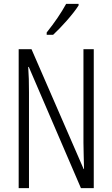

<svg xmlns="http://www.w3.org/2000/svg" viewBox="-20 -967 577 987"><path d="M384 -939V-947H320C293 -898 262 -853 220 -800V-788H253C293 -825 355 -893 384 -939ZM462 0V-714H409V-234C409 -200 411 -150 412 -98H410L142 -714H76V0H129V-493C129 -542 128 -582 125 -623H128L396 0Z"/></svg>

Font: Noto Sans Khmer UI ExtraCondensed Light
Style: Regular
Weight: 300
Width: 2
Designer: Danh Hong and the Monotype Design Team
Foundry: Monotype Imaging Inc.
Version: Version 2.002